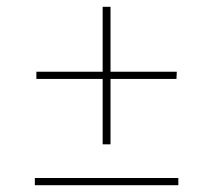

<svg xmlns="http://www.w3.org/2000/svg" viewBox="-20 -642 631 562"><path d="M280.5 -219.5V-411H86.5V-432H280.5V-622H303.5V-432H497.5L496.5 -411H303.5V-219.5ZM502 -121V-100H82V-121Z"/></svg>

Font: Hepta Slab ExtraLight ExtraLight
Style: Regular
Weight: 250
Version: Version 1.102